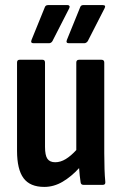

<svg xmlns="http://www.w3.org/2000/svg" viewBox="-20 -727 477 755"><path d="M154 8Q98 8 72.5 -26.5Q47 -61 47 -134V-481Q47 -492 57 -492H147Q157 -492 157 -481V-150Q157 -116 166.5 -102.5Q176 -89 197 -89Q218 -89 238.5 -101.5Q259 -114 280 -137V-481Q280 -492 291 -492H379Q390 -492 390 -481V-125Q390 -90 391 -62Q392 -34 394 -13Q396 0 384 0H309Q298 0 297 -10Q293 -36 291 -66Q261 -33 226.5 -12.5Q192 8 154 8ZM112 -557Q99 -557 104 -570L156 -698Q159 -707 169 -707H246Q251 -707 253 -703.5Q255 -700 252 -694L186 -565Q181 -557 172 -557ZM251 -557Q238 -557 243 -570L295 -698Q298 -707 307 -707H384Q398 -707 391 -694L325 -565Q319 -557 311 -557Z"/></svg>

Font: Sofia Sans Condensed
Style: Bold
Weight: 700
Designer: Botio Nikoltchev, Ani Petrova
Foundry: lettersoup
Version: Version 4.101; ttfautohint (v1.8.4.7-5d5b)